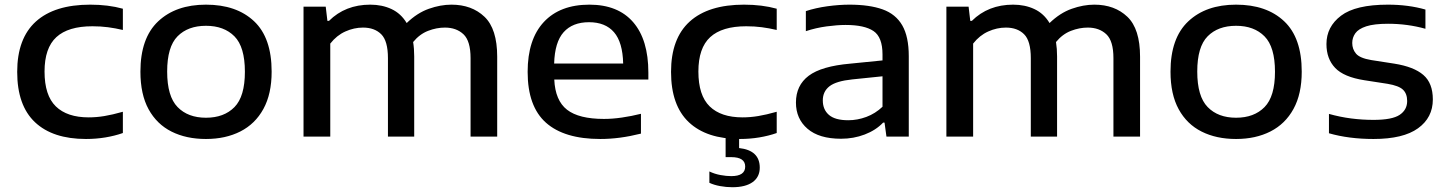

<svg xmlns="http://www.w3.org/2000/svg" viewBox="-20 -572 6060 804"><path d="M340 10Q201 10 126.5 -60.2Q52 -130.5 52 -271Q52 -411 130.2 -481.8Q208.5 -552.5 357.5 -552.5Q433.5 -552.5 494.5 -535.5V-446.5Q462.5 -454 432 -458Q401.5 -462 367 -462Q265.5 -462 216 -416.5Q166.5 -371 166.5 -272.5Q166.5 -172.5 213.8 -126.5Q261 -80.5 351.5 -80.5Q383.5 -80.5 417 -86Q450.5 -91.5 494.5 -104V-15Q460.5 -3 421.2 3.5Q382 10 340 10Z M842.5 10Q760 10 698.2 -21Q636.5 -52 602.2 -114.5Q568 -177 568 -272Q568 -412.5 642.2 -482.5Q716.5 -552.5 842.5 -552.5Q970 -552.5 1043.8 -483.2Q1117.5 -414 1117.5 -272Q1117.5 -178.5 1083 -115.8Q1048.5 -53 986.5 -21.5Q924.5 10 842.5 10ZM842.5 -79Q918 -79 961.8 -123.5Q1005.5 -168 1005.5 -271.5Q1005.5 -375.5 961.8 -419.8Q918 -464 842.5 -464Q767 -464 723.5 -420Q680 -376 680 -272.5Q680 -168.5 723.5 -123.8Q767 -79 842.5 -79Z M1251 0V-544H1344L1351 -484.5H1357.5Q1426 -552.5 1530.5 -552.5Q1580 -552.5 1619.5 -534Q1659 -515.5 1683 -475.5Q1727 -518 1775.8 -535.2Q1824.5 -552.5 1870.5 -552.5Q1955.5 -552.5 2008.8 -501.8Q2062 -451 2062 -334.5V0H1950.5V-328.5Q1950.5 -400.5 1920.8 -428.5Q1891 -456.5 1843 -456.5Q1808 -456.5 1772.5 -442.8Q1737 -429 1710 -396Q1714.5 -368 1714.5 -335.5V0H1604.5V-328.5Q1604.5 -400.5 1576.5 -428.5Q1548.5 -456.5 1500 -456.5Q1462.5 -456.5 1426.2 -440.2Q1390 -424 1363 -389.5V0Z M2493.5 10Q2343 10 2266.2 -58.2Q2189.5 -126.5 2189.5 -271Q2189.5 -407 2257.2 -479.8Q2325 -552.5 2448 -552.5Q2568 -552.5 2631.5 -479Q2695 -405.5 2695 -268V-239H2301Q2305 -151 2354.5 -112.5Q2404 -74 2509 -74Q2545 -74 2584.5 -79.8Q2624 -85.5 2664 -95.5V-12.5Q2618 -1 2576 4.5Q2534 10 2493.5 10ZM2446.5 -479Q2377.5 -479 2340.2 -437.2Q2303 -395.5 2300.5 -306H2589.5Q2587.5 -395 2551.2 -437Q2515 -479 2446.5 -479Z M3078 10Q2939 10 2864.5 -60.2Q2790 -130.5 2790 -271Q2790 -411 2868.2 -481.8Q2946.5 -552.5 3095.5 -552.5Q3171.5 -552.5 3232.5 -535.5V-446.5Q3200.5 -454 3170 -458Q3139.5 -462 3105 -462Q3003.5 -462 2954 -416.5Q2904.5 -371 2904.5 -272.5Q2904.5 -172.5 2951.8 -126.5Q2999 -80.5 3089.5 -80.5Q3121.5 -80.5 3155 -86Q3188.5 -91.5 3232.5 -104V-15Q3198.5 -3 3159.2 3.5Q3120 10 3078 10ZM3046.5 212Q3021 212 2995.2 207.2Q2969.5 202.5 2950.5 193.5V146Q2972.5 156.5 2997 161Q3021.5 165.5 3042 165.5Q3100.5 165.5 3100.5 125.5Q3100.5 86 3042 86H3018.5V-10H3075V48Q3161.5 57.5 3161.5 130Q3161.5 169 3131.8 190.5Q3102 212 3046.5 212Z M3502 9Q3410 9 3361.5 -32.8Q3313 -74.5 3313 -142.5Q3313 -214.5 3366.5 -254.8Q3420 -295 3540.5 -305.5L3675.5 -319V-344Q3675.5 -416.5 3637.8 -442Q3600 -467.5 3521 -467.5Q3486 -467.5 3441.5 -461.5Q3397 -455.5 3354.5 -441.5V-525.5Q3395.5 -539 3444.8 -545.8Q3494 -552.5 3537 -552.5Q3620.5 -552.5 3675.8 -532.8Q3731 -513 3758.2 -465.8Q3785.5 -418.5 3785.5 -336.5V0H3692L3684 -58.5H3678Q3647.5 -26.5 3601 -8.8Q3554.5 9 3502 9ZM3425.5 -151.5Q3425.5 -113 3451.2 -90.8Q3477 -68.5 3532 -68.5Q3570.5 -68.5 3608 -82.5Q3645.5 -96.5 3675.5 -125V-252.5L3549 -239.5Q3481.5 -232.5 3453.5 -210.8Q3425.5 -189 3425.5 -151.5Z M3943 0V-544H4036L4043 -484.5H4049.5Q4118 -552.5 4222.5 -552.5Q4272 -552.5 4311.5 -534Q4351 -515.5 4375 -475.5Q4419 -518 4467.8 -535.2Q4516.5 -552.5 4562.5 -552.5Q4647.5 -552.5 4700.8 -501.8Q4754 -451 4754 -334.5V0H4642.5V-328.5Q4642.5 -400.5 4612.8 -428.5Q4583 -456.5 4535 -456.5Q4500 -456.5 4464.5 -442.8Q4429 -429 4402 -396Q4406.5 -368 4406.5 -335.5V0H4296.5V-328.5Q4296.5 -400.5 4268.5 -428.5Q4240.5 -456.5 4192 -456.5Q4154.5 -456.5 4118.2 -440.2Q4082 -424 4055 -389.5V0Z M5156 10Q5073.5 10 5011.8 -21Q4950 -52 4915.8 -114.5Q4881.5 -177 4881.5 -272Q4881.5 -412.5 4955.8 -482.5Q5030 -552.5 5156 -552.5Q5283.5 -552.5 5357.2 -483.2Q5431 -414 5431 -272Q5431 -178.5 5396.5 -115.8Q5362 -53 5300 -21.5Q5238 10 5156 10ZM5156 -79Q5231.5 -79 5275.2 -123.5Q5319 -168 5319 -271.5Q5319 -375.5 5275.2 -419.8Q5231.5 -464 5156 -464Q5080.5 -464 5037 -420Q4993.5 -376 4993.5 -272.5Q4993.5 -168.5 5037 -123.8Q5080.5 -79 5156 -79Z M5731.5 10Q5680.5 10 5633.5 4Q5586.5 -2 5545 -14V-95Q5591.5 -82 5637.8 -76Q5684 -70 5731.5 -70Q5809.5 -70 5841 -91Q5872.5 -112 5872.5 -149Q5872.5 -179.5 5855.2 -196.2Q5838 -213 5790.5 -221L5693.5 -236Q5607 -249.5 5570.8 -287.8Q5534.5 -326 5534.5 -387.5Q5534.5 -460 5595.5 -506.2Q5656.5 -552.5 5792 -552.5Q5877.5 -552.5 5949 -532V-451.5Q5874 -472.5 5792.5 -472.5Q5734 -472.5 5701.2 -461.8Q5668.5 -451 5655.5 -432.8Q5642.5 -414.5 5642.5 -392Q5642.5 -366 5658.5 -347.2Q5674.5 -328.5 5722 -320.5L5818.5 -305.5Q5900.5 -292.5 5940.2 -258.2Q5980 -224 5980 -155.5Q5980 -79.5 5918 -34.8Q5856 10 5731.5 10Z"/></svg>

Font: Encode Sans Expanded Expanded Medium
Style: Regular
Weight: 500
Width: 7
Designer: Multiple Designers
Foundry: Impallari Type
Version: Version 3.000; ttfautohint (v1.8.3) -l 8 -r 50 -G 200 -x 14 